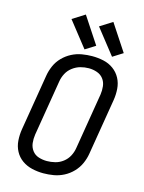

<svg xmlns="http://www.w3.org/2000/svg" viewBox="-142 -1055 859 1146"><g transform="rotate(15 288.0 -482.5)"><path d="M241 8Q273 8 305 2.5Q337 -3 367 -18.5Q397 -34 421 -59Q445 -84 458.5 -114.5Q472 -145 477 -176L534 -521Q540 -557 537.5 -592.5Q535 -628 519 -658Q503 -688 475.5 -708Q448 -728 414 -735.5Q380 -743 344 -743Q313 -743 280.5 -737.5Q248 -732 218 -716.5Q188 -701 164 -676.5Q140 -652 126.5 -621Q113 -590 108 -559L51 -214Q45 -178 47.5 -142.5Q50 -107 66 -77Q82 -47 109.5 -27.5Q137 -8 171.5 0Q206 8 241 8ZM243 -68Q216 -68 191.5 -76Q167 -84 152 -104Q137 -124 134 -149.5Q131 -175 135 -202L192 -547Q196 -572 208.5 -596Q221 -620 243.5 -637Q266 -654 291.5 -661Q317 -668 343 -668Q369 -668 393.5 -659.5Q418 -651 433 -631.5Q448 -612 451 -586Q454 -560 450 -534L393 -189Q389 -163 376.5 -139Q364 -115 342 -98Q320 -81 294 -74.5Q268 -68 243 -68ZM458 -770 520 -809 412 -973 336 -925ZM288 -770 350 -809 242 -973 166 -925Z"/></g></svg>

Font: Iosevka Sparkle
Style: Italic
Weight: 400
Italic angle: -9°
Designer: Belleve Invis
Foundry: Belleve Invis
Version: Version 4.5.0; ttfautohint (v1.8.3)